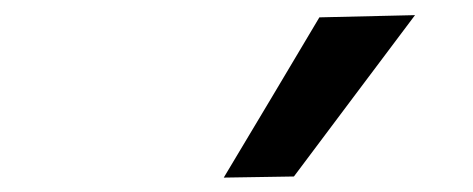

<svg xmlns="http://www.w3.org/2000/svg" viewBox="-20 -810 640 260"><path d="M283 -569.5Q316 -624.5 348.2 -678.5Q380.5 -732.5 412.5 -786.5L542 -789.5Q500 -733.5 459 -679Q418 -624.5 378 -571Z"/></svg>

Font: Commissioner SemiBold
Style: Italic
Weight: 600
Italic angle: -12°
Designer: Kostas Bartsokas
Foundry: Kostas Bartsokas
Version: Version 1.000; ttfautohint (v1.8.3)